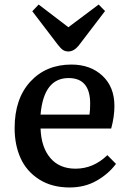

<svg xmlns="http://www.w3.org/2000/svg" viewBox="-20 -805 562 839"><path d="M278.8 -580.1Q265.1 -580.1 255.1 -586.7Q245.1 -593.3 231 -611.8L121.1 -755.9L148.9 -785.2L278.8 -686L411.1 -785.2L439 -756.8L323.2 -605Q302.2 -580.1 278.8 -580.1ZM284.2 14.2Q206.1 14.2 150.9 -21.2Q95.7 -56.6 69.8 -114.3Q43.9 -171.9 43.9 -245.1Q43.9 -373.5 112.5 -448.2Q181.2 -522.9 292 -522.9Q375 -522.9 427.5 -474.1Q480 -425.3 480 -341.8Q480 -294.9 465.8 -243.2H157.2Q160.2 -161.1 200 -114.5Q239.7 -67.9 310.1 -67.9Q388.2 -67.9 449.2 -127L486.8 -88.9Q454.1 -44.9 402.3 -15.4Q350.6 14.2 284.2 14.2ZM157.2 -304.2H371.1Q374 -324.2 374 -352.1Q374 -463.9 279.8 -463.9Q170.9 -463.9 157.2 -304.2Z"/></svg>

Font: Literata Book Medium
Style: Regular
Weight: 500
Designer: Latin by Veronika Burian and Jose Scaglione. Greek by Irene Vlachou. Cyrillic by Vera Evstafieva
Foundry: TypeTogether
Version: Version 2.003;PS 002.003;hotconv 1.0.88;makeotf.lib2.5.64775